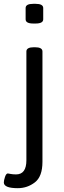

<svg xmlns="http://www.w3.org/2000/svg" viewBox="-37 -772 333 1004"><path d="M185 -503V74Q185 151 145.5 181.5Q106 212 56 212Q-17 212 -17 182Q-17 172 -11 153.5Q-5 135 4 135Q6 135 18 137.5Q30 140 47 140Q101 140 101 66V-503Q101 -525 141 -525H145Q185 -525 185 -503ZM189 -730V-671Q189 -649 149 -649H137Q97 -649 97 -671V-730Q97 -752 137 -752H149Q189 -752 189 -730Z"/></svg>

Font: mmAsap
Style: Regular
Weight: 400
Designer: Pablo Cosgaya
Foundry: Omnibus-Type
Version: Version 1.001